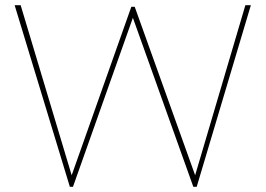

<svg xmlns="http://www.w3.org/2000/svg" viewBox="-20 -714 1015 734"><path d="M247 0 36 -694H59L254 -44L482 -688H495L726 -44L918 -694H939L732 0H719L488 -646L259 0Z"/></svg>

Font: Cantarell Thin
Style: Regular
Weight: 100
Designer: Dave Crossland, Nikolaus Waxweiler, Florian Fecher, Jacques Le Bailly, Eben Sorkin, Alexei Vanyashin, Alexios Zavras, Em
Version: Version 0.303